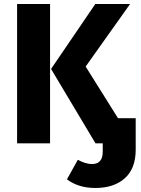

<svg xmlns="http://www.w3.org/2000/svg" viewBox="-20 -713 699 955"><path d="M65 0V-693H229V0ZM567 -125H655V31Q655 125 601 173.5Q547 222 454 222Q370 222 313 179L367 82Q407 103 437 103Q491 103 491 42V0H455L234 -370L454 -693H627L406 -382Z"/></svg>

Font: FiraGO
Style: Bold
Weight: 700
Designer: bBox Type
Foundry: bBox Type GmbH
Version: Version 1.001;PS 001.001;hotconv 1.0.88;makeotf.lib2.5.64775